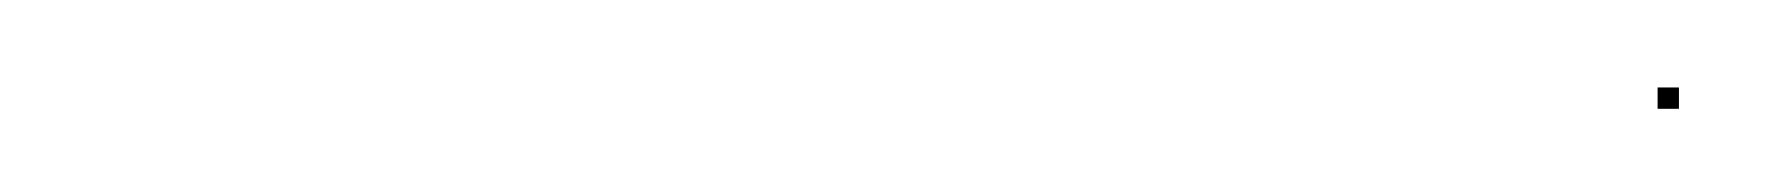

<svg xmlns="http://www.w3.org/2000/svg" viewBox="-20 -194 414 45"><path d="M368.5 -168.5H373.5V-173.5H368.5Z"/></svg>

Font: FRB American Cursive Just Endings
Style: Italic
Weight: 400
Italic angle: -25°
Version: Version 2.0;Modular Font Editor K font №1